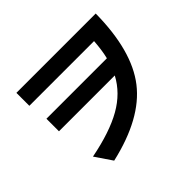

<svg xmlns="http://www.w3.org/2000/svg" viewBox="-171 -1014 1342 1342"><g transform="rotate(-45 500.0 -343.0)"><path d="M122.1 -624V-752H906.2Q902.3 -387.7 756.3 -199.7Q610.4 -11.7 270.5 66.4L185.5 -58.6Q389.6 -98.6 511.7 -168Q633.8 -237.3 694.3 -351.6H142.6V-475.6H740.2Q755.9 -540 761.7 -624Z"/></g></svg>

Font: GenEi M Gothic v2 Bold
Style: Regular
Weight: 700
Version: Version 2.0